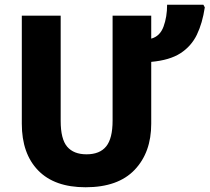

<svg xmlns="http://www.w3.org/2000/svg" viewBox="-20 -780 884 810"><path d="M618 -617Q655 -627 670 -668Q685 -709 685 -760H838L844 -749Q834 -682 810.5 -633.5Q787 -585 741.5 -555.5Q696 -526 618 -519V-258Q618 -137 548 -63.5Q478 10 341 10Q210 10 141 -61Q72 -132 72 -258V-714H236V-270Q236 -193 263.5 -161Q291 -129 345 -129Q401 -129 428 -162.5Q455 -196 455 -271V-714H618Z"/></svg>

Font: Noto Sans SemiCondensed ExtraBold
Style: Regular
Weight: 800
Width: 4
Designer: Monotype Design Team
Foundry: Monotype Imaging Inc.
Version: Version 2.013; ttfautohint (v1.8.4.7-5d5b)